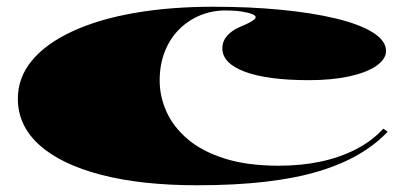

<svg xmlns="http://www.w3.org/2000/svg" viewBox="-20 -535 1210 570"><path d="M565 15Q400 15 280.5 -16Q161 -47 97 -104.5Q33 -162 33 -242Q33 -305 75 -355.5Q117 -406 195 -442Q273 -478 379 -496.5Q485 -515 614 -515Q721 -515 814 -506Q907 -497 977.5 -480Q1048 -463 1087 -438.5Q1126 -414 1126 -384Q1126 -359 1096.5 -339Q1067 -319 1015.5 -308Q964 -297 898 -297Q774 -297 707 -322Q640 -347 640 -392Q640 -412 653.5 -428Q667 -444 692 -455Q739 -474 739 -484Q739 -489 727.5 -493.5Q716 -498 696 -501Q676 -504 650 -504Q608 -504 572 -488.5Q536 -473 509.5 -445.5Q483 -418 468.5 -380Q454 -342 454 -296Q454 -249 474 -204Q494 -159 536.5 -122.5Q579 -86 646.5 -64.5Q714 -43 808 -43Q873 -43 930.5 -55Q988 -67 1036 -91.5Q1084 -116 1118 -153L1131 -144Q1095 -106 1044.5 -76.5Q994 -47 926 -26.5Q858 -6 768.5 4.5Q679 15 565 15Z"/></svg>

Font: Kalnia Expanded SemiBold
Style: Regular
Weight: 600
Width: 7
Designer: Frida Medrano
Foundry: Frida Medrano
Version: Version 1.105